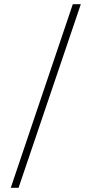

<svg xmlns="http://www.w3.org/2000/svg" viewBox="-20 -690 434 910"><path d="M325 -670 31 200H68L363 -670Z"/></svg>

Font: LT Wave Alt Thin
Style: Regular
Weight: 100
Designer: Daniel Lyons
Version: Version 2.5 (Glyphs App)